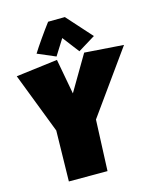

<svg xmlns="http://www.w3.org/2000/svg" viewBox="-133 -998 918 1111"><g transform="rotate(-15 326.0 -442.5)"><path d="M652.3 -661.1 383.8 -286.1 371.1 19.5H139.6L145.5 -284.2L5.9 -646.5L254.9 -677.7L293.9 -466.8L418 -677.7ZM393.6 -692.4 317.4 -792 257.8 -697.3 150.4 -743.2Q159.7 -758.3 173.3 -778.6Q187 -798.8 202.1 -820.6Q217.3 -842.3 232.9 -864Q248.5 -885.7 262.7 -904.3L363.3 -905.3L497.1 -755.9Z"/></g></svg>

Font: Luckiest Guy
Style: Regular
Weight: 400
Designer: Astigmatic (AOETI)
Foundry: Astigmatic (AOETI)
Version: Version 1.000